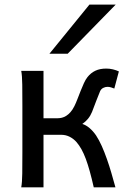

<svg xmlns="http://www.w3.org/2000/svg" viewBox="-20 -801 567 821"><path d="M166 -295.4H227.1Q235.4 -295.4 244.6 -297.6Q253.9 -299.8 263.2 -305.7Q272.5 -311.5 281.2 -321.3Q290 -331.1 297.9 -346.7Q304.2 -359.4 311 -377L324.7 -412.1Q331.5 -429.7 338.9 -445.6Q346.2 -461.4 354 -471.2Q368.2 -489.3 387.7 -498.5Q407.2 -507.8 434.6 -507.8Q448.7 -507.8 462.9 -504.4Q477.1 -501 488.3 -495.6L468.8 -422.4Q462.9 -424.8 455.3 -427.2Q447.8 -429.7 439.5 -429.7Q430.2 -429.7 421.1 -425Q412.1 -420.4 407.7 -410.2Q400.9 -394.5 392.1 -371.1Q383.3 -347.7 373.5 -322.3Q366.7 -305.7 356.2 -293Q345.7 -280.3 332 -271Q347.2 -266.6 362.5 -253.7Q377.9 -240.7 390.6 -222.2Q403.8 -202.1 415.3 -176.3Q426.8 -150.4 437 -121.3Q447.3 -92.3 456.3 -61.3Q465.3 -30.3 473.6 0H380.9Q372.1 -38.6 363.8 -68.6Q355.5 -98.6 346.7 -122.1Q337.9 -145.5 328.4 -162.6Q318.8 -179.7 307.6 -192.9Q295.4 -207 278.6 -215.8Q261.7 -224.6 241.7 -224.6H166V0H70.8Q74.7 -20.5 75.2 -59.3Q75.7 -98.1 75.7 -148.9V-349.1Q75.7 -399.9 75.2 -438.7Q74.7 -477.5 70.8 -498H166ZM474.6 -781.2 269.5 -571.3H191.4L362.3 -781.2Z"/></svg>

Font: Andika Compact
Style: Regular
Weight: 400
Designer: Victor Gaultney, Annie Olsen, Julie Remington, Don Collingsworth, Eric Hays, Becca Hirsbrunner
Foundry: SIL International
Version: Version 5.000 ; LnSpcTght